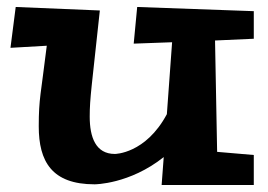

<svg xmlns="http://www.w3.org/2000/svg" viewBox="-20 -519 768 550"><path d="M707 -75 602 -84 596 -403 707 -408V-487L373 -499L363 -394L473 -398L458 -192C397 -78 309 -78 309 -78C254 -78 237 -126 237 -185C237 -239 243 -272 266 -489L25 -499L10 -382L114 -388C97 -248 91 -237 91 -157C91 -57 128 9 251 9C251 9 351 9 449 -69L443 11H707Z"/></svg>

Font: Peralta
Style: Regular
Weight: 400
Designer: Astigmatic (AOETI)
Foundry: Astigmatic (AOETI)
Version: Version 1.000